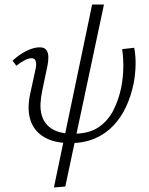

<svg xmlns="http://www.w3.org/2000/svg" viewBox="-20 -626 653 844"><path d="M288 3Q219 3 174.5 -23Q130 -49 114 -97.5Q98 -146 113 -215L136 -321Q139 -332 139 -343Q139 -354 135 -362Q131 -370 118 -370Q106 -370 89 -361.5Q72 -353 52 -337L35 -359Q65 -387 97 -402.5Q129 -418 154 -418Q175 -418 183.5 -406.5Q192 -395 192.5 -377Q193 -359 189 -339L165 -224Q159 -195 158 -168Q157 -141 164 -117.5Q171 -94 188 -76Q205 -58 232.5 -48Q260 -38 301 -38Q371 -38 413 -66.5Q455 -95 478.5 -141.5Q502 -188 513 -242Q521 -282 522 -326Q523 -370 517 -410L570 -416Q577 -379 576 -338.5Q575 -298 567 -257Q556 -204 534.5 -157.5Q513 -111 479.5 -75Q446 -39 398.5 -18Q351 3 288 3ZM217 198 385 -606H437L267 194Z"/></svg>

Font: Ysabeau Office Light
Style: Italic
Weight: 300
Italic angle: -12°
Designer: Christian Thalmann (Catharsis Fonts)
Version: Version 2.001;gftools[0.9.30]; featfreeze: tnum,lnum,ss02